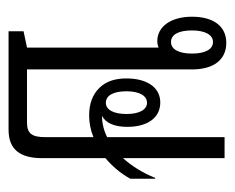

<svg xmlns="http://www.w3.org/2000/svg" viewBox="-70 -478 548 448"><g transform="rotate(90 204.0 -254.0)"><path d="M53 0H283C328 0 349 -26 349 -78V-226C368 -242 385 -262 397 -284V-342H395C383 -312 367 -287 349 -267V-504H300V-230C284 -222 267 -218 250 -218C267 -226 276 -247 276 -277C276 -324 255 -354 219 -354C184 -354 163 -323 163 -275C163 -250 169 -229 184 -213C200 -196 222 -188 249 -188C266 -188 283 -191 300 -198V-86C300 -55 292 -43 266 -43H142V-428C142 -479 119 -508 80 -508C42 -508 19 -479 19 -428C19 -379 42 -347 76 -347C81 -347 86 -348 91 -350C91 -344 91 -337 91 -329V-43L53 -35ZM78 -379C61 -379 51 -396 51 -428C51 -458 61 -477 78 -477C95 -477 105 -459 105 -428C105 -397 95 -379 78 -379ZM220 -227C203 -227 193 -244 193 -275C193 -305 203 -323 220 -323C236 -323 246 -305 246 -275C246 -245 236 -227 220 -227Z"/></g></svg>

Font: Noto Sans Thai Looped UI Condensed Light
Style: Regular
Weight: 300
Width: 3
Designer: Cadson Demak Team
Foundry: Cadson Demak Co., Ltd.
Version: Version 1.000